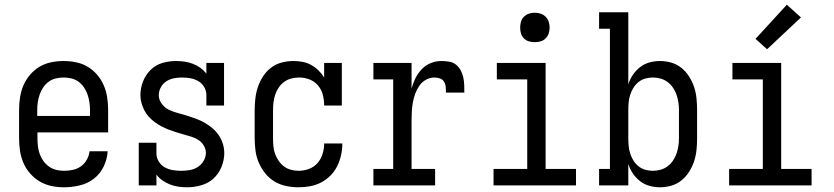

<svg xmlns="http://www.w3.org/2000/svg" viewBox="-20 -787 3540 815"><path d="M252 8Q225 8 198.5 2.5Q172 -3 149 -16.5Q126 -30 108 -50.5Q90 -71 79.5 -95.5Q69 -120 65 -146.5Q61 -173 61 -200V-320Q61 -347 65 -373.5Q69 -400 79.5 -424.5Q90 -449 107.5 -469.5Q125 -490 147.5 -503.5Q170 -517 196.5 -522.5Q223 -528 250 -528Q277 -528 303.5 -522.5Q330 -517 352.5 -503.5Q375 -490 392.5 -469.5Q410 -449 420.5 -424.5Q431 -400 435 -373.5Q439 -347 439 -320V-225H139V-200Q139 -183 141 -166Q143 -149 148.5 -133.5Q154 -118 164 -104Q174 -90 188 -80Q202 -70 218.5 -66Q235 -62 252 -62Q271 -62 289.5 -66Q308 -70 323.5 -81Q339 -92 348.5 -109Q358 -126 360 -145H437Q435 -111 420 -80Q405 -49 378.5 -28.5Q352 -8 318.5 0Q285 8 252 8ZM362 -295V-320Q362 -337 359.5 -353.5Q357 -370 351.5 -386Q346 -402 336.5 -416Q327 -430 313.5 -440Q300 -450 283.5 -454Q267 -458 250 -458Q233 -458 216.5 -454Q200 -450 186.5 -440Q173 -430 163.5 -416Q154 -402 148.5 -386Q143 -370 140.5 -353.5Q138 -337 138 -320V-295Z M774 8Q756 8 738 5.5Q720 3 703 -3.5Q686 -10 670.5 -20.5Q655 -31 644 -46V0H569V-181H644V-136Q644 -118 653.5 -102Q663 -86 679 -77Q695 -68 713 -65Q731 -62 749 -62Q767 -62 785 -65Q803 -68 818.5 -77.5Q834 -87 844 -103.5Q854 -120 854 -138Q854 -154 845 -169Q836 -184 822 -193Q808 -202 791.5 -207Q775 -212 759 -216.5Q743 -221 727 -226Q711 -231 695.5 -237Q680 -243 665 -251Q650 -259 636.5 -269Q623 -279 611.5 -291.5Q600 -304 592.5 -319Q585 -334 580.5 -350Q576 -366 576 -383Q576 -413 587 -441Q598 -469 619 -490Q640 -511 668.5 -519.5Q697 -528 727 -528Q745 -528 763 -525.5Q781 -523 798 -516.5Q815 -510 830 -499.5Q845 -489 856 -474V-520H931V-339H856V-384Q856 -402 846.5 -418Q837 -434 821 -443Q805 -452 787.5 -455Q770 -458 752 -458Q734 -458 717 -454.5Q700 -451 685.5 -441.5Q671 -432 662.5 -416Q654 -400 654 -383Q654 -363 667 -346Q680 -329 698 -320.5Q716 -312 735.5 -307Q755 -302 774 -296Q793 -290 812 -283Q831 -276 848.5 -266Q866 -256 881.5 -243Q897 -230 908.5 -213Q920 -196 926 -176.5Q932 -157 932 -137Q932 -107 920 -78Q908 -49 886 -29Q864 -9 834 -0.5Q804 8 774 8Z M1247 8Q1221 8 1194.5 2.5Q1168 -3 1145.5 -16.5Q1123 -30 1106 -51Q1089 -72 1078.5 -96.5Q1068 -121 1064.5 -147.5Q1061 -174 1061 -200V-320Q1061 -345 1064 -370Q1067 -395 1075 -418.5Q1083 -442 1097 -463.5Q1111 -485 1131 -500Q1151 -515 1175.5 -521.5Q1200 -528 1225 -528Q1225 -528 1225 -528Q1225 -528 1225 -528Q1245 -528 1264 -524.5Q1283 -521 1300.5 -511.5Q1318 -502 1332 -488Q1346 -474 1356 -458V-520H1431V-339H1356Q1356 -362 1350.5 -384Q1345 -406 1330.5 -423.5Q1316 -441 1294.5 -449.5Q1273 -458 1250 -458Q1234 -458 1217.5 -454Q1201 -450 1187 -440Q1173 -430 1163.5 -416Q1154 -402 1148.5 -386Q1143 -370 1141 -353.5Q1139 -337 1139 -320V-200Q1139 -183 1140.5 -166.5Q1142 -150 1147.5 -134.5Q1153 -119 1162.5 -105Q1172 -91 1185 -81Q1198 -71 1214.5 -66.5Q1231 -62 1247 -62Q1270 -62 1291.5 -70Q1313 -78 1327.5 -94.5Q1342 -111 1349 -133Q1356 -155 1356 -177Q1356 -177 1356 -177.5Q1356 -178 1356 -178H1433Q1433 -178 1433 -177.5Q1433 -177 1433 -176Q1433 -152 1427.5 -127.5Q1422 -103 1411 -81Q1400 -59 1382.5 -41.5Q1365 -24 1343 -12.5Q1321 -1 1296.5 3.5Q1272 8 1247 8Z M1565 0V-70H1649V-450H1565V-520H1727V-411Q1733 -434 1743.5 -455Q1754 -476 1770 -493Q1786 -510 1808 -519Q1830 -528 1853 -528Q1869 -528 1885.5 -525.5Q1902 -523 1915 -513Q1928 -503 1935.5 -488.5Q1943 -474 1946.5 -458.5Q1950 -443 1950.5 -426.5Q1951 -410 1951 -394H1873Q1873 -406 1872 -418Q1871 -430 1865 -440Q1859 -450 1847.5 -454Q1836 -458 1825 -458Q1805 -458 1788 -448.5Q1771 -439 1760 -423Q1749 -407 1742.5 -389Q1736 -371 1732.5 -352Q1729 -333 1728 -314Q1727 -295 1727 -276V-70H1827V0Z M2075 0V-70H2218V-450H2089V-520H2296V-70H2425V0ZM2250 -608Q2237 -608 2225 -611.5Q2213 -615 2204 -624Q2195 -633 2191.5 -645Q2188 -657 2188 -670Q2188 -683 2191.5 -695Q2195 -707 2204 -716Q2213 -725 2225 -729Q2237 -733 2250 -733Q2263 -733 2275 -729Q2287 -725 2296 -716Q2305 -707 2309 -695Q2313 -683 2313 -670Q2313 -657 2309 -645Q2305 -633 2296 -624Q2287 -615 2275 -611.5Q2263 -608 2250 -608Z M2781 8Q2759 8 2737 2Q2715 -4 2697 -18Q2679 -32 2666.5 -50.5Q2654 -69 2647 -91V0H2523V-70H2569V-665H2523V-735H2647V-429Q2654 -451 2666.5 -469.5Q2679 -488 2697 -502Q2715 -516 2737 -522Q2759 -528 2781 -528Q2806 -528 2830 -521Q2854 -514 2873 -498.5Q2892 -483 2905.5 -461.5Q2919 -440 2926.5 -417Q2934 -394 2936.5 -369.5Q2939 -345 2939 -320V-200Q2939 -175 2936.5 -150.5Q2934 -126 2926.5 -103Q2919 -80 2905.5 -58.5Q2892 -37 2873 -21.5Q2854 -6 2830 1Q2806 8 2781 8ZM2751 -62Q2768 -62 2784 -66.5Q2800 -71 2813.5 -81Q2827 -91 2836.5 -105Q2846 -119 2851.5 -134.5Q2857 -150 2859.5 -166.5Q2862 -183 2862 -200V-320Q2862 -337 2859.5 -353.5Q2857 -370 2851.5 -385.5Q2846 -401 2836.5 -415Q2827 -429 2813.5 -439Q2800 -449 2784 -453.5Q2768 -458 2751 -458Q2735 -458 2719 -453.5Q2703 -449 2690 -438.5Q2677 -428 2668.5 -414Q2660 -400 2655 -384.5Q2650 -369 2648.5 -352.5Q2647 -336 2647 -320V-200Q2647 -184 2648.5 -167.5Q2650 -151 2655 -135.5Q2660 -120 2668.5 -106Q2677 -92 2690 -81.5Q2703 -71 2719 -66.5Q2735 -62 2751 -62Z M3075 0V-70H3218V-450H3089V-520H3296V-70H3425V0ZM3236 -578 3187 -622 3320 -767 3380 -713Z"/></svg>

Font: Iosevka Gothic
Style: Regular
Weight: 400
Monospace: yes
Designer: Belleve Invis
Foundry: Belleve Invis
Version: Version 15.5.1; ttfautohint (v1.8.4)